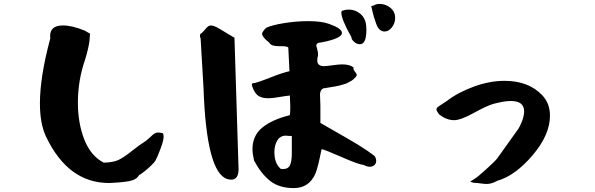

<svg xmlns="http://www.w3.org/2000/svg" viewBox="-20 -935 3040 981"><path d="M184 -406Q184 -543 237 -739Q237 -741 236.5 -744.5Q236 -748 236 -750Q236 -805 301 -805Q348 -805 412 -779L440 -763L437 -725Q432 -687 415 -631Q378 -525 378 -411Q378 -305 411 -221.5Q444 -138 510 -104Q556 -105 582.5 -116.5Q609 -128 651 -161.5Q693 -195 725 -215Q734 -222 744 -231Q754 -240 759 -245Q764 -250 772 -254Q780 -258 790 -258Q795 -258 813 -254Q816 -245 816 -236Q816 -217 800 -174.5Q784 -132 774 -114Q770 -107 754.5 -91.5Q739 -76 717 -58.5Q695 -41 691 -41Q681 -22 655.5 -13.5Q630 -5 559 -1Q555 -1 548 -0.5Q541 0 537 0Q329 0 216 -235Q184 -302 184 -406Z M1004 -762Q1015 -768 1029.5 -786.5Q1044 -805 1057 -805Q1074 -805 1103 -787Q1122 -775 1146.5 -761Q1171 -747 1178 -742L1199 -67Q1197 -17 1162 -17Q1154 -17 1142 -20Q1035 -52 1020 -482L1005 -739Q999 -749 1004 -762ZM1269 -493Q1263 -510 1274 -510Q1288 -510 1359 -538Q1430 -566 1459 -571L1453 -692Q1448 -699 1419 -699H1407Q1364 -699 1357 -716Q1319 -746 1319 -762Q1319 -772 1340 -793Q1370 -807 1432.5 -817Q1495 -827 1555 -827Q1623 -827 1661 -813Q1727 -790 1727 -767Q1727 -749 1688.5 -735.5Q1650 -722 1606 -716Q1596 -710 1596 -702Q1596 -699 1601 -682.5Q1606 -666 1605 -652Q1601 -639 1601 -626Q1601 -597 1636 -597Q1647 -597 1679 -601.5Q1711 -606 1729 -606Q1766 -606 1786 -591Q1784 -581 1793.5 -569Q1803 -557 1803 -552Q1803 -549 1798 -542Q1792 -535 1785.5 -529.5Q1779 -524 1770 -519Q1761 -514 1754 -510.5Q1747 -507 1734 -503.5Q1721 -500 1714.5 -498Q1708 -496 1693 -493.5Q1678 -491 1672.5 -490Q1667 -489 1650.5 -486.5Q1634 -484 1630 -483Q1615 -473 1615 -451Q1615 -446 1616 -427.5Q1617 -409 1617 -394V-307Q1644 -291 1705 -256.5Q1766 -222 1812.5 -193.5Q1859 -165 1894 -138Q1902 -126 1902 -113Q1902 -100 1893 -91.5Q1884 -83 1869 -83Q1856 -83 1838 -92Q1811 -95 1724.5 -133Q1638 -171 1623 -173Q1604 -77 1592 -49Q1560 26 1481 26Q1405 26 1358.5 -12Q1312 -50 1278 -115Q1270 -149 1270 -173Q1270 -242 1320 -283Q1370 -324 1459 -346Q1463 -347 1463 -376V-397L1461 -447L1431 -443Q1376 -433 1350 -433Q1317 -433 1298.5 -446.5Q1280 -460 1269 -493ZM1382 -158Q1382 -99 1415 -72Q1417 -72 1420.5 -71.5Q1424 -71 1425 -71Q1452 -71 1461.5 -90.5Q1471 -110 1471 -153V-240L1450 -241Q1449 -241 1446 -241.5Q1443 -242 1441 -242Q1412 -242 1397 -217.5Q1382 -193 1382 -158ZM1724 -870Q1724 -881 1732 -881Q1745 -886 1762 -886Q1796 -886 1822 -863.5Q1848 -841 1851 -803Q1851 -800 1851.5 -793.5Q1852 -787 1852 -783Q1852 -709 1819 -709Q1803 -709 1789 -721.5Q1775 -734 1776 -744Q1724 -837 1724 -870ZM1877 -904 1890 -907Q1901 -915 1919 -915Q1951 -915 1975 -895Q1999 -875 1999 -844Q1999 -817 1982.5 -795.5Q1966 -774 1945 -774Q1916 -774 1902 -814Q1889 -849 1883 -877Z M2210 -376Q2210 -382 2215 -386.5Q2220 -391 2234 -400Q2248 -409 2260 -417Q2320 -463 2401 -492.5Q2482 -522 2558 -522Q2680 -522 2750 -449Q2790 -407 2790 -344Q2790 -246 2701 -141.5Q2612 -37 2520 -11Q2492 5 2466 5Q2456 5 2435 2Q2414 -1 2400 -1L2382 -7L2406 -22Q2422 -32 2466 -72Q2510 -112 2520 -125L2630 -279Q2658 -330 2658 -366Q2658 -419 2590 -419Q2556 -419 2500 -404Q2466 -394 2400 -357.5Q2334 -321 2300 -321Q2262 -321 2224 -350Q2210 -368 2210 -376Z"/></svg>

Font: NaniFont Regular
Style: Regular
Weight: 400
Designer: Nanigashitei
Version: Version 1.036